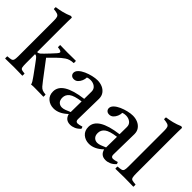

<svg xmlns="http://www.w3.org/2000/svg" viewBox="-32 -1317 1892 1892"><g transform="rotate(45 914.0 -371.5)"><path d="M20 1Q19 -3 19 -7Q19 -11 19 -15Q19 -19 19 -22.5Q19 -26 20 -30Q54 -32 70 -36.5Q86 -41 91 -56Q96 -71 96 -104V-605Q96 -636 90.5 -651.5Q85 -667 67.5 -673.5Q50 -680 15 -683Q14 -687 14 -690Q14 -693 14 -696Q14 -700 14 -703Q14 -706 15 -710Q55 -715 97 -725.5Q139 -736 183 -755L200 -749Q199 -727 198.5 -699Q198 -671 198 -638V-267Q210 -267 218 -271Q226 -275 231 -279Q233 -281 239 -286.5Q245 -292 260 -307Q275 -322 303 -352Q329 -381 344.5 -397.5Q360 -414 360 -425Q360 -433 346.5 -438.5Q333 -444 310 -445Q309 -449 309 -453Q309 -457 309 -461Q309 -465 309 -469Q309 -473 310 -477Q330 -477 360.5 -476Q391 -475 415 -475Q427 -475 449.5 -475.5Q472 -476 495 -476Q518 -476 529 -476Q530 -472 530.5 -468Q531 -464 531 -460Q531 -456 530.5 -452.5Q530 -449 529 -445Q477 -444 441 -419.5Q405 -395 372 -362L300 -290L438 -108Q460 -79 474.5 -62.5Q489 -46 506 -39Q523 -32 553 -30Q555 -16 553 1Q540 1 514.5 0Q489 -1 435 -1Q427 -1 411 -1Q395 -1 381 1Q381 -10 369 -29.5Q357 -49 350 -58Q347 -63 335 -79.5Q323 -96 306.5 -118.5Q290 -141 273 -164.5Q256 -188 242 -206Q231 -221 221.5 -229.5Q212 -238 198 -238V-114Q198 -75 201.5 -58Q205 -41 218.5 -36.5Q232 -32 260 -30Q262 -15 260 1Q234 1 205.5 0Q177 -1 144 -1Q112 -1 81 0Q50 1 20 1Z M933 10Q867 10 850 -56Q779 12 705 12Q654 12 618.5 -18.5Q583 -49 583 -103Q583 -235 852 -269Q852 -293 852.5 -318Q853 -343 853 -371Q853 -406 827.5 -425.5Q802 -445 766 -445Q740 -445 722 -437Q722 -414 712 -390Q702 -366 684.5 -349.5Q667 -333 642 -333Q620 -333 607.5 -345.5Q595 -358 595 -376Q595 -400 617.5 -421.5Q640 -443 675 -458.5Q710 -474 748 -483Q786 -492 816 -492Q853 -492 884.5 -478.5Q916 -465 935.5 -438.5Q955 -412 955 -373Q955 -349 954 -310.5Q953 -272 952.5 -228.5Q952 -185 951 -146Q950 -107 950 -83Q950 -51 978 -51Q996 -51 1033 -63Q1037 -58 1038.5 -52Q1040 -46 1041 -41Q1016 -14 988.5 -2Q961 10 933 10ZM850 -83 852 -233Q760 -221 725.5 -194Q691 -167 691 -125Q691 -90 709.5 -71.5Q728 -53 756 -53Q774 -53 796.5 -61Q819 -69 850 -83Z M1426 10Q1360 10 1343 -56Q1272 12 1198 12Q1147 12 1111.5 -18.5Q1076 -49 1076 -103Q1076 -235 1345 -269Q1345 -293 1345.5 -318Q1346 -343 1346 -371Q1346 -406 1320.5 -425.5Q1295 -445 1259 -445Q1233 -445 1215 -437Q1215 -414 1205 -390Q1195 -366 1177.5 -349.5Q1160 -333 1135 -333Q1113 -333 1100.5 -345.5Q1088 -358 1088 -376Q1088 -400 1110.5 -421.5Q1133 -443 1168 -458.5Q1203 -474 1241 -483Q1279 -492 1309 -492Q1346 -492 1377.5 -478.5Q1409 -465 1428.5 -438.5Q1448 -412 1448 -373Q1448 -349 1447 -310.5Q1446 -272 1445.5 -228.5Q1445 -185 1444 -146Q1443 -107 1443 -83Q1443 -51 1471 -51Q1489 -51 1526 -63Q1530 -58 1531.5 -52Q1533 -46 1534 -41Q1509 -14 1481.5 -2Q1454 10 1426 10ZM1343 -83 1345 -233Q1253 -221 1218.5 -194Q1184 -167 1184 -125Q1184 -90 1202.5 -71.5Q1221 -53 1249 -53Q1267 -53 1289.5 -61Q1312 -69 1343 -83Z M1807 1Q1778 1 1748 0Q1718 -1 1681 -1Q1644 -1 1615 0Q1586 1 1556 1Q1553 -15 1556 -30Q1590 -32 1606 -36.5Q1622 -41 1627 -56Q1632 -71 1632 -104V-605Q1632 -636 1626.5 -651.5Q1621 -667 1603.5 -673.5Q1586 -680 1551 -683Q1548 -696 1551 -710Q1591 -715 1633 -725.5Q1675 -736 1719 -755L1736 -749Q1735 -727 1734.5 -699Q1734 -671 1734 -638V-114Q1734 -75 1738.5 -58Q1743 -41 1758.5 -36.5Q1774 -32 1807 -30Q1809 -15 1807 1Z"/></g></svg>

Font: Tiro Devanagari Marathi
Style: Regular
Weight: 400
Designer: Devanagari: John Hudson & Fiona Ross. Latin: John Hudson.
Foundry: Tiro Typeworks Ltd.
Version: Version 1.52